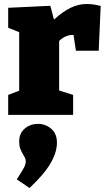

<svg xmlns="http://www.w3.org/2000/svg" viewBox="-20 -575 538 961"><path d="M484 -545 474 -321H360L348 -400H341Q325 -400 307.5 -392Q290 -384 276 -370V-122L346 -100V0H21V-100L76 -121V-414L21 -436V-536L232 -546L250 -477Q293 -516 332.5 -535.5Q372 -555 415 -555Q447 -555 484 -545ZM64 323Q93 278 101 262Q109 246 109 232Q109 219 96 199Q86 182 81 168Q76 154 76 134Q76 92 104 68.5Q132 45 170 45Q208 45 236.5 69.5Q265 94 265 139Q265 187 233.5 241.5Q202 296 128 366Z"/></svg>

Font: Bitter Pro Black
Style: Regular
Weight: 900
Designer: Sol Matas, and Bitter project Authors
Foundry: Sol Matas
Version: Version 1.010